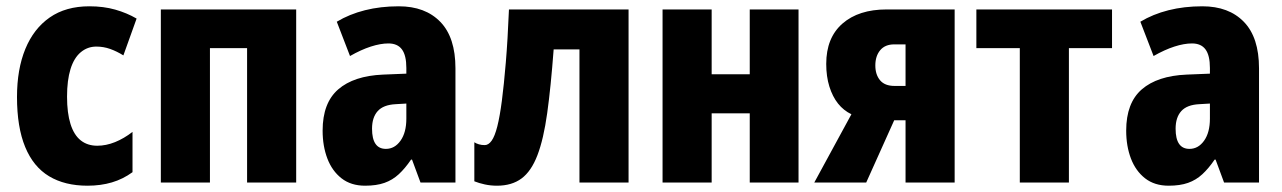

<svg xmlns="http://www.w3.org/2000/svg" viewBox="-20 -580 4072 610"><path d="M258 10Q186 10 136 -20Q86 -50 60 -113Q34 -176 34 -272Q34 -360 60.5 -424.5Q87 -489 138 -524.5Q189 -560 264 -560Q309 -560 346 -549.5Q383 -539 414 -521L372 -404Q351 -417 330 -424.5Q309 -432 286 -432Q258 -432 236.5 -414Q215 -396 204 -360.5Q193 -325 193 -273Q193 -221 204 -186Q215 -151 236.5 -134Q258 -117 289 -117Q317 -117 345.5 -128.5Q374 -140 401 -161V-33Q371 -11 335.5 -0.5Q300 10 258 10Z M921 -550V0H765V-427H647V0H491V-550Z M1247 -560Q1331 -560 1379 -510.5Q1427 -461 1427 -363V0H1316L1289 -73H1286Q1267 -45 1247 -26.5Q1227 -8 1201.5 1Q1176 10 1140 10Q1095 10 1065 -13.5Q1035 -37 1020 -76.5Q1005 -116 1005 -165Q1005 -253 1054.5 -296Q1104 -339 1197 -343L1271 -346V-364Q1271 -404 1257 -423Q1243 -442 1214 -442Q1189 -442 1158 -432Q1127 -422 1092 -402L1050 -511Q1090 -535 1139.5 -547.5Q1189 -560 1247 -560ZM1237 -249Q1198 -247 1180 -227Q1162 -207 1162 -171Q1162 -139 1173 -123Q1184 -107 1206 -107Q1234 -107 1252.5 -133Q1271 -159 1271 -203V-251Z M1977 0H1821V-423H1739Q1730 -303 1718.5 -220.5Q1707 -138 1687.5 -87Q1668 -36 1637 -13Q1606 10 1559 10Q1539 10 1520.5 6Q1502 2 1487 -4V-128Q1493 -124 1501.5 -121.5Q1510 -119 1520 -119Q1532 -119 1542 -133Q1552 -147 1560 -178.5Q1568 -210 1574.5 -260Q1581 -310 1587 -381.5Q1593 -453 1597 -550H1977Z M2241 -550V-344H2362V-550H2517V0H2362V-220H2241V0H2085V-550Z M2732 0H2567L2685 -217Q2660 -229 2642.5 -251Q2625 -273 2615 -305Q2605 -337 2605 -377Q2605 -460 2656.5 -505Q2708 -550 2797 -550H3013V0H2857V-198H2821ZM2761 -372Q2761 -343 2776 -325Q2791 -307 2822 -307H2857V-439H2821Q2792 -439 2776.5 -420.5Q2761 -402 2761 -372Z M3513 -427H3376V0H3220V-427H3082V-550H3513Z M3800 -560Q3884 -560 3932 -510.5Q3980 -461 3980 -363V0H3869L3842 -73H3839Q3820 -45 3800 -26.5Q3780 -8 3754.5 1Q3729 10 3693 10Q3648 10 3618 -13.5Q3588 -37 3573 -76.5Q3558 -116 3558 -165Q3558 -253 3607.5 -296Q3657 -339 3750 -343L3824 -346V-364Q3824 -404 3810 -423Q3796 -442 3767 -442Q3742 -442 3711 -432Q3680 -422 3645 -402L3603 -511Q3643 -535 3692.5 -547.5Q3742 -560 3800 -560ZM3790 -249Q3751 -247 3733 -227Q3715 -207 3715 -171Q3715 -139 3726 -123Q3737 -107 3759 -107Q3787 -107 3805.5 -133Q3824 -159 3824 -203V-251Z"/></svg>

Font: Noto Sans Display Condensed ExtraBold
Style: Regular
Weight: 800
Width: 3
Designer: Monotype Design Team
Foundry: Monotype Imaging Inc.
Version: Version 2.003